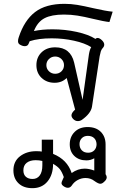

<svg xmlns="http://www.w3.org/2000/svg" viewBox="-20 -623 658 1002"><path d="M386 9Q372 9 361 -3Q353 -12 353 -21Q353 -34 372 -51L328 -216Q303 -191 265 -191Q224 -191 197 -216.5Q170 -242 170 -283Q170 -324 197 -350Q224 -376 268 -376Q348 -376 367 -296L411 -102L444 -339Q448 -364 456 -377Q423 -398 366.5 -410.5Q310 -423 250 -423Q181 -423 135 -408L129 -394Q124 -382 109 -382Q100 -382 92 -386Q82 -390 78 -395Q74 -400 74 -408Q74 -418 78 -429Q107 -517 163 -560Q219 -603 317 -603Q350 -603 383.5 -597.5Q417 -592 468 -580Q534 -565 568 -562L551 -508Q522 -511 464 -525Q419 -536 384.5 -541.5Q350 -547 314 -547Q249 -547 212.5 -528Q176 -509 157 -461Q200 -470 254 -470Q319 -470 380.5 -456.5Q442 -443 478 -420Q483 -425 489 -425Q500 -425 513 -412Q524 -401 524 -390Q524 -380 515 -371Q509 -364 506 -354.5Q503 -345 500 -329L460 -66Q454 -31 408 2Q398 9 386 9ZM314 -283Q314 -302 300.5 -315Q287 -328 268 -328Q249 -328 235.5 -315Q222 -302 222 -283Q222 -264 235.5 -251Q249 -238 268 -238Q288 -238 301 -251Q314 -264 314 -283ZM50 266Q50 219 84.5 192.5Q119 166 169 166Q188 166 198 168V106H257V180Q331 210 354 280Q386 257 422 257Q444 257 472 267V203Q453 214 431 214Q392 214 368 191Q344 168 344 130Q344 91 369.5 65.5Q395 40 437 40Q481 40 506 65Q531 90 531 131V286Q537 295 537 302Q537 315 522 327Q513 336 503 336Q493 336 472 321Q453 306 426 306Q405 306 385.5 316.5Q366 327 354 346Q346 357 334 357Q325 357 317 352Q301 343 301 333Q301 327 306 317L313 301Q303 273 291.5 259Q280 245 257 232Q257 289 228 324Q199 359 149 359Q103 359 76.5 333.5Q50 308 50 266ZM484 129Q483 109 471 97.5Q459 86 438 86Q419 86 407 98Q395 110 395 129Q395 149 407 161.5Q419 174 440 174Q460 174 472 161.5Q484 149 484 129ZM201 240V217Q185 213 166 213Q137 213 119.5 226.5Q102 240 102 266Q102 288 115 299.5Q128 311 150 311Q174 311 187.5 292.5Q201 274 201 240Z"/></svg>

Font: Niramit Light
Style: Regular
Weight: 300
Designer: Katatrad Aksorn Co.,Ltd.
Foundry: Cadson Demak Co.,Ltd.
Version: Version 1.000; ttfautohint (v1.6)